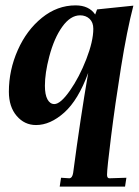

<svg xmlns="http://www.w3.org/2000/svg" viewBox="-20 -455 518 714"><path d="M238 208Q249 207 252 188Q279 -16 308 -184Q271 -83 219 -36.5Q167 10 114 10Q71 10 42 -24Q13 -58 13 -114Q13 -194 46 -268.5Q79 -343 136 -389Q193 -435 261 -435Q311 -435 334 -401L341 -420L476 -434Q452 -342 430 -204.5Q408 -67 393 53Q378 173 378 195Q378 208 387 208L450 206L445 239H202L207 206ZM327 -348Q327 -372 313 -385Q299 -398 278 -398Q242 -398 211.5 -355.5Q181 -313 163 -244Q147 -183 147 -136Q147 -103 156.5 -85.5Q166 -68 182 -68Q205 -68 240 -118Q275 -168 301 -235Q327 -302 327 -348Z"/></svg>

Font: Unna
Style: Bold Italic
Weight: 700
Italic angle: -8.05°
Designer: Jorge de Buen Unna
Foundry: Omnibus-Type
Version: Version 2.008